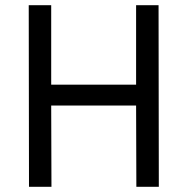

<svg xmlns="http://www.w3.org/2000/svg" viewBox="-20 -715 719 735"><path d="M501 -311H176L177 0H91L90 -695H176V-391H501V-695H587L588 0H502Z"/></svg>

Font: Panefresco 500wt
Style: Regular
Weight: 700
Foundry: Campivisivi & Chank Co
Version: Version 1.001